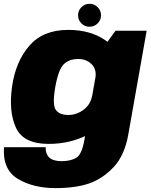

<svg xmlns="http://www.w3.org/2000/svg" viewBox="-42 -755 796 1012"><path d="M250 236.5Q355.5 236.5 426.8 212.2Q498 188 556.2 126.5Q614.5 65 634 -45L731 -593H567L484.5 -480L403.5 -21Q389.5 61.5 358.2 78Q327 94.5 283 94.5Q257 94.5 237.2 87.2Q217.5 80 207.5 62.5Q197.5 45 199 21H-21Q-29 139.5 52.5 188Q134 236.5 250 236.5ZM214 3.5Q328.5 3.5 423 -45.8Q517.5 -95 529 -161L444 -252Q436 -204.5 398.8 -176.8Q361.5 -149 318.5 -149Q271 -149 252 -176.2Q233 -203.5 249.5 -297Q266 -389.5 294.5 -416.8Q323 -444 370.5 -444Q413.5 -444 441 -416.5Q468.5 -389 460.5 -342.5L576 -427Q587.5 -493 509.8 -545.2Q432 -597.5 317.5 -597.5Q185 -597.5 112.5 -513.8Q40 -430 21.5 -298Q3 -166.5 42.2 -81.5Q81.5 3.5 214 3.5ZM429.5 -614Q455 -614 472.8 -631.8Q490.5 -649.5 490.5 -674.5Q490.5 -699.5 472.8 -717.2Q455 -735 430 -735Q405 -735 387.2 -717.2Q369.5 -699.5 369.5 -674.5Q369.5 -649.5 387 -631.8Q404.5 -614 429.5 -614Z"/></svg>

Font: Anybody Thin Black
Style: Italic
Weight: 900
Italic angle: -10°
Version: Version 1.113;gftools[0.9.25]